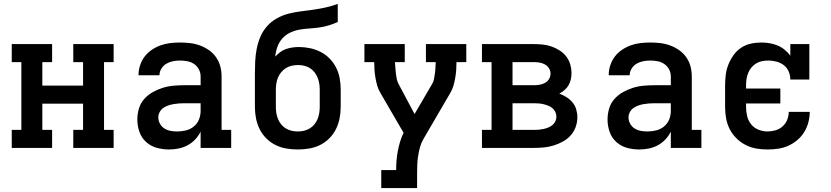

<svg xmlns="http://www.w3.org/2000/svg" viewBox="-20 -755 4240 980"><path d="M40 0V-92H89V-438H40V-530H246V-438H196V-318H404V-438H354V-530H560V-438H511V-92H560V0H354V-92H404V-226H196V-92H246V0Z M843 8Q811 8 780 -0.5Q749 -9 725.5 -30.5Q702 -52 691.5 -82.5Q681 -113 681 -145Q681 -173 689 -200.5Q697 -228 715.5 -249Q734 -270 758.5 -284Q783 -298 810 -306.5Q837 -315 865 -317.5Q893 -320 921 -320H1004V-365Q1004 -384 995 -401Q986 -418 970.5 -428.5Q955 -439 936 -442.5Q917 -446 899 -446Q881 -446 863 -442.5Q845 -439 829.5 -430Q814 -421 804 -405Q794 -389 794 -371Q794 -371 794 -371Q794 -371 794 -371H687Q687 -371 687 -371.5Q687 -372 687 -372Q687 -397 695 -421.5Q703 -446 718 -466Q733 -486 754.5 -500.5Q776 -515 799.5 -523.5Q823 -532 848 -535Q873 -538 899 -538Q924 -538 950 -535Q976 -532 1000.5 -523Q1025 -514 1046.5 -499Q1068 -484 1083 -462.5Q1098 -441 1104.5 -416Q1111 -391 1111 -365V-92H1160V0H1004V-83Q993 -61 976 -43Q959 -25 937.5 -13.5Q916 -2 891.5 3Q867 8 843 8ZM885 -84Q907 -84 929.5 -89.5Q952 -95 969.5 -109.5Q987 -124 995.5 -145Q1004 -166 1004 -189V-228H921Q907 -228 893 -227Q879 -226 865 -223.5Q851 -221 838 -216.5Q825 -212 813.5 -204Q802 -196 795 -183Q788 -170 788 -156Q788 -139 796.5 -123.5Q805 -108 819.5 -99Q834 -90 851 -87Q868 -84 885 -84Z M1500 8Q1471 8 1441.5 3Q1412 -2 1386 -15Q1360 -28 1339 -49Q1318 -70 1305 -96.5Q1292 -123 1286.5 -152Q1281 -181 1281 -210V-297Q1281 -304 1281 -311.5Q1281 -319 1281 -327V-347Q1281 -354 1281 -361.5Q1281 -369 1281 -377Q1281 -409 1282.5 -441Q1284 -473 1290 -504.5Q1296 -536 1308.5 -566Q1321 -596 1342.5 -620.5Q1364 -645 1392.5 -661Q1421 -677 1452 -685Q1483 -693 1515 -697Q1547 -701 1579 -705.5Q1611 -710 1642.5 -717Q1674 -724 1704 -735V-643Q1681 -632 1657 -625Q1633 -618 1608 -614.5Q1583 -611 1557.5 -609.5Q1532 -608 1507.5 -603.5Q1483 -599 1460 -588Q1437 -577 1420.5 -558Q1404 -539 1395.5 -515Q1387 -491 1385 -466Q1396 -478 1409.5 -488.5Q1423 -499 1439 -504.5Q1455 -510 1472 -512.5Q1489 -515 1505 -515Q1534 -515 1562.5 -509Q1591 -503 1616.5 -490Q1642 -477 1662.5 -456Q1683 -435 1696 -409Q1709 -383 1714 -354.5Q1719 -326 1719 -297V-210Q1719 -181 1713.5 -152Q1708 -123 1695 -96.5Q1682 -70 1661 -49Q1640 -28 1614 -15Q1588 -2 1558.5 3Q1529 8 1500 8ZM1500 -84Q1516 -84 1531.5 -87.5Q1547 -91 1561 -99.5Q1575 -108 1585 -120.5Q1595 -133 1601 -147.5Q1607 -162 1609.5 -178Q1612 -194 1612 -210V-297Q1612 -313 1609.5 -328.5Q1607 -344 1601 -359Q1595 -374 1585 -386.5Q1575 -399 1561.5 -407.5Q1548 -416 1532.5 -419.5Q1517 -423 1501 -423Q1485 -423 1469 -419.5Q1453 -416 1439.5 -407.5Q1426 -399 1415.5 -386.5Q1405 -374 1399 -359.5Q1393 -345 1390.5 -329Q1388 -313 1388 -297V-210Q1388 -194 1390.5 -178Q1393 -162 1399 -147.5Q1405 -133 1415 -120.5Q1425 -108 1439 -99.5Q1453 -91 1468.5 -87.5Q1484 -84 1500 -84Z M1926 205V113H2002Q2002 88 2004 64Q2006 40 2010.5 16Q2015 -8 2022 -31.5Q2029 -55 2040 -77L1922 -280Q1911 -298 1905.5 -317.5Q1900 -337 1896.5 -357Q1893 -377 1891.5 -397Q1890 -417 1890 -438H1840V-530H2046V-438H1996Q1997 -423 1998 -409Q1999 -395 2000.5 -380.5Q2002 -366 2005 -352Q2008 -338 2015 -325L2096 -173L2186 -327Q2193 -339 2195.5 -353Q2198 -367 2200 -381Q2202 -395 2202.5 -409.5Q2203 -424 2204 -438H2154V-530H2360V-438H2310Q2310 -417 2308.5 -397Q2307 -377 2303.5 -357Q2300 -337 2294.5 -317.5Q2289 -298 2278 -280L2141 -45Q2130 -26 2124 -4.5Q2118 17 2114.5 39Q2111 61 2110 83Q2109 105 2109 127V205Z M2440 0V-92H2489V-438H2440V-530H2705Q2728 -530 2751 -527.5Q2774 -525 2795.5 -517.5Q2817 -510 2836.5 -497.5Q2856 -485 2870 -467Q2884 -449 2890.5 -426.5Q2897 -404 2897 -381Q2897 -365 2893.5 -349.5Q2890 -334 2882 -320Q2874 -306 2861.5 -295.5Q2849 -285 2835 -277Q2854 -270 2871.5 -259Q2889 -248 2902 -232.5Q2915 -217 2921 -197Q2927 -177 2927 -157Q2927 -132 2918.5 -107.5Q2910 -83 2893 -64Q2876 -45 2853 -32.5Q2830 -20 2806 -12.5Q2782 -5 2756.5 -2.5Q2731 0 2705 0ZM2596 -320H2705Q2720 -320 2734.5 -322.5Q2749 -325 2762 -332Q2775 -339 2782.5 -352Q2790 -365 2790 -380Q2790 -394 2782 -406.5Q2774 -419 2761.5 -426Q2749 -433 2734.5 -435.5Q2720 -438 2705 -438H2596ZM2596 -92H2705Q2718 -92 2730 -93Q2742 -94 2754 -96.5Q2766 -99 2778 -104Q2790 -109 2799.5 -116.5Q2809 -124 2814.5 -135.5Q2820 -147 2820 -159Q2820 -172 2814.5 -183.5Q2809 -195 2799.5 -203Q2790 -211 2778.5 -215.5Q2767 -220 2755 -223Q2743 -226 2730.5 -227Q2718 -228 2705 -228H2596Z M3243 8Q3211 8 3180 -0.5Q3149 -9 3125.5 -30.5Q3102 -52 3091.5 -82.5Q3081 -113 3081 -145Q3081 -173 3089 -200.5Q3097 -228 3115.5 -249Q3134 -270 3158.5 -284Q3183 -298 3210 -306.5Q3237 -315 3265 -317.5Q3293 -320 3321 -320H3404V-365Q3404 -384 3395 -401Q3386 -418 3370.5 -428.5Q3355 -439 3336 -442.5Q3317 -446 3299 -446Q3281 -446 3263 -442.5Q3245 -439 3229.5 -430Q3214 -421 3204 -405Q3194 -389 3194 -371Q3194 -371 3194 -371Q3194 -371 3194 -371H3087Q3087 -371 3087 -371.5Q3087 -372 3087 -372Q3087 -397 3095 -421.5Q3103 -446 3118 -466Q3133 -486 3154.5 -500.5Q3176 -515 3199.5 -523.5Q3223 -532 3248 -535Q3273 -538 3299 -538Q3324 -538 3350 -535Q3376 -532 3400.5 -523Q3425 -514 3446.5 -499Q3468 -484 3483 -462.5Q3498 -441 3504.5 -416Q3511 -391 3511 -365V-92H3560V0H3404V-83Q3393 -61 3376 -43Q3359 -25 3337.5 -13.5Q3316 -2 3291.5 3Q3267 8 3243 8ZM3285 -84Q3307 -84 3329.5 -89.5Q3352 -95 3369.5 -109.5Q3387 -124 3395.5 -145Q3404 -166 3404 -189V-228H3321Q3307 -228 3293 -227Q3279 -226 3265 -223.5Q3251 -221 3238 -216.5Q3225 -212 3213.5 -204Q3202 -196 3195 -183Q3188 -170 3188 -156Q3188 -139 3196.5 -123.5Q3205 -108 3219.5 -99Q3234 -90 3251 -87Q3268 -84 3285 -84Z M3898 8Q3868 8 3839.5 3Q3811 -2 3785 -15.5Q3759 -29 3738 -50Q3717 -71 3704 -97Q3691 -123 3686 -152Q3681 -181 3681 -210V-320Q3681 -347 3684.5 -374Q3688 -401 3698 -426Q3708 -451 3724 -473.5Q3740 -496 3762.5 -511Q3785 -526 3811.5 -532Q3838 -538 3865 -538Q3887 -538 3908 -534.5Q3929 -531 3948.5 -523Q3968 -515 3984.5 -501.5Q4001 -488 4014 -471V-530H4111V-349H4014Q4014 -370 4005.5 -390Q3997 -410 3980.5 -422.5Q3964 -435 3943.5 -440.5Q3923 -446 3902 -446Q3886 -446 3870 -443Q3854 -440 3840 -431.5Q3826 -423 3815.5 -410.5Q3805 -398 3799 -383Q3793 -368 3790.5 -352Q3788 -336 3788 -320V-303H3963V-227H3788V-210Q3788 -186 3793.5 -162.5Q3799 -139 3814 -120.5Q3829 -102 3851.5 -93Q3874 -84 3898 -84Q3918 -84 3938.5 -90Q3959 -96 3974.5 -110Q3990 -124 3998 -143.5Q4006 -163 4006 -184Q4006 -184 4006 -184Q4006 -184 4006 -184H4113Q4113 -184 4113 -184Q4113 -184 4113 -184Q4113 -157 4106 -130.5Q4099 -104 4084.5 -80.5Q4070 -57 4049 -39.5Q4028 -22 4003.5 -11Q3979 0 3952 4Q3925 8 3898 8Z"/></svg>

Font: Iosevka Curly Slab SmBdEx
Style: Regular
Weight: 600
Width: 7
Monospace: yes
Designer: Belleve Invis
Foundry: Belleve Invis
Version: Version 11.1.0; ttfautohint (v1.8.3)